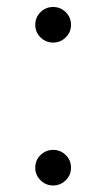

<svg xmlns="http://www.w3.org/2000/svg" viewBox="-20 -536 311 561"><path d="M135.3 5.9Q113.8 5.9 98.4 -9.3Q83 -24.4 83 -45.9Q83 -67.9 98.4 -83Q113.8 -98.1 135.3 -98.1Q156.7 -98.1 172.1 -83Q187.5 -67.9 187.5 -45.9Q187.5 -24.4 172.1 -9.3Q156.7 5.9 135.3 5.9ZM135.3 -411.6Q113.8 -411.6 98.4 -426.8Q83 -441.9 83 -463.4Q83 -485.4 98.4 -500.5Q113.8 -515.6 135.3 -515.6Q156.7 -515.6 172.1 -500.5Q187.5 -485.4 187.5 -463.4Q187.5 -441.9 172.1 -426.8Q156.7 -411.6 135.3 -411.6Z"/></svg>

Font: Inter 17pt Light
Style: Regular
Weight: 300
Version: Version 4.001;git-66647c0bb